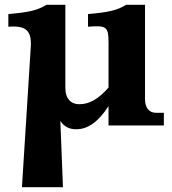

<svg xmlns="http://www.w3.org/2000/svg" viewBox="-20 -526 722 805"><path d="M588 -111V-506H509C473 -484 441 -475 349 -467V-414C425 -420 435 -415 435 -348V-159C394 -112 356 -89 312 -89C278 -89 254 -112 254 -157V-506H175C139 -484 107 -475 15 -467V-414C91 -420 113 -396 109 -329L72 259H244L233 -19C248 4 270 16 299 16C347 16 391 -13 435 -81V0H667V-53H635C605 -53 588 -74 588 -111Z"/></svg>

Font: LT Superior Serif ExtraBold
Style: Regular
Weight: 800
Designer: Daniel Lyons
Foundry: LyonsType
Version: Version 2.120;FEAKit 1.0